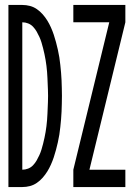

<svg xmlns="http://www.w3.org/2000/svg" viewBox="-20 -755 540 775"><path d="M276 0V-70L421 -665H276V-735H486V-665L341 -70H486V0ZM14 0V-735H70Q86 -735 101 -731Q116 -727 129 -718Q142 -709 152.5 -697Q163 -685 171 -672Q179 -659 185.5 -644.5Q192 -630 197 -615Q202 -600 206 -585Q210 -570 213.5 -554.5Q217 -539 219.5 -523.5Q222 -508 223.5 -492.5Q225 -477 226.5 -461.5Q228 -446 228.5 -430.5Q229 -415 229.5 -399Q230 -383 230 -368Q230 -352 229.5 -336Q229 -320 228.5 -304.5Q228 -289 226.5 -273.5Q225 -258 223.5 -242.5Q222 -227 219.5 -211.5Q217 -196 213.5 -180.5Q210 -165 206 -150Q202 -135 197 -120Q192 -105 185.5 -90.5Q179 -76 171 -63Q163 -50 152.5 -38Q142 -26 129 -17Q116 -8 101 -4Q86 0 70 0ZM70 -70Q82 -70 93.5 -74.5Q105 -79 113.5 -88Q122 -97 128 -107.5Q134 -118 139 -129Q144 -140 147.5 -151.5Q151 -163 154 -175Q157 -187 159.5 -198.5Q162 -210 164 -222Q166 -234 167.5 -246Q169 -258 170 -270.5Q171 -283 171.5 -295Q172 -307 172.5 -319Q173 -331 173.5 -343Q174 -355 174 -368Q174 -380 173.5 -392Q173 -404 172.5 -416Q172 -428 171.5 -440Q171 -452 170 -464.5Q169 -477 167.5 -489Q166 -501 164 -513Q162 -525 159.5 -536.5Q157 -548 154 -560Q151 -572 147.5 -583.5Q144 -595 139 -606Q134 -617 128 -627.5Q122 -638 113.5 -647Q105 -656 93.5 -660.5Q82 -665 70 -665Z"/></svg>

Font: Iosevka SS04
Style: Regular
Weight: 400
Monospace: yes
Designer: Belleve Invis
Foundry: Belleve Invis
Version: Version 19.0.0; ttfautohint (v1.8.4)